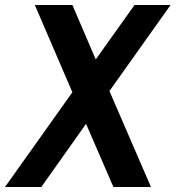

<svg xmlns="http://www.w3.org/2000/svg" viewBox="-70 -752 706 772"><path d="M221 -732 315 -513 471 -732H616L370 -386L537 0H386L276 -254L96 0H-50L221 -381L70 -732Z"/></svg>

Font: Rosario
Style: Bold Italic
Weight: 700
Italic angle: -8.05°
Designer: Hector Gatti
Foundry: Omnibus Type
Version: Version 1.101; ttfautohint (v1.8.1.43-b0c9)